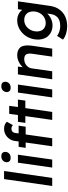

<svg xmlns="http://www.w3.org/2000/svg" viewBox="929 -1752 1052 2951"><g transform="rotate(-90 1455.5 -276.0)"><path d="M73 0 179 -740H303L197 0Z M507 -639Q470 -639 454 -656Q438 -673 438 -698Q438 -704 439 -710Q444 -742 468 -762Q492 -782 528 -782Q566 -782 581.5 -765.5Q597 -749 597 -725Q597 -718 596 -710Q592 -679 568 -659Q544 -639 507 -639ZM356 0 431 -527H554L479 0Z M683 0 741 -408H659L675 -516H757L765 -574Q772 -622 798.5 -659.5Q825 -697 865 -718.5Q905 -740 954 -740Q988 -740 1015 -728.5Q1042 -717 1060 -697L1008 -604Q997 -615 983.5 -621Q970 -627 957 -627Q937 -627 922.5 -620.5Q908 -614 899.5 -601Q891 -588 888 -570L881 -516H1000L984 -408H865L807 0Z M1043 -413 1059 -527H1163L1182 -661H1305L1286 -527H1401L1385 -413H1270L1211 0H1088L1147 -413Z M1585 -639Q1548 -639 1532 -656Q1516 -673 1516 -698Q1516 -704 1517 -710Q1522 -742 1546 -762Q1570 -782 1606 -782Q1644 -782 1659.5 -765.5Q1675 -749 1675 -725Q1675 -718 1674 -710Q1670 -679 1646 -659Q1622 -639 1585 -639ZM1434 0 1509 -527H1632L1557 0Z M1713 0 1788 -527H1908L1899 -453Q1908 -463 1919 -473Q1952 -502 1994.5 -520Q2037 -538 2079 -538Q2139 -538 2176 -514Q2213 -490 2223.5 -452Q2234 -414 2234 -379Q2234 -353 2230 -322L2184 0H2061L2106 -313Q2108 -330 2108 -344Q2108 -364 2102.5 -385Q2097 -406 2077 -418Q2057 -430 2026 -430Q2024 -430 2021 -430Q1994 -430 1970.5 -421.5Q1947 -413 1928.5 -397.5Q1910 -382 1897.5 -362Q1885 -342 1881 -318L1836 0Z M2526 230Q2467 230 2411 212Q2355 194 2323 165L2380 74Q2399 89 2423.5 100Q2448 111 2476.5 117Q2505 123 2534 123Q2587 123 2625 106.5Q2663 90 2686 56.5Q2709 23 2716 -27L2723 -76Q2715 -67 2705 -58Q2674 -30 2630.5 -12.5Q2587 5 2544 5Q2469 5 2416.5 -30Q2364 -65 2343.5 -116Q2323 -167 2323 -218Q2323 -241 2326 -265Q2337 -344 2379 -405.5Q2421 -467 2483.5 -502.5Q2546 -538 2618 -538Q2648 -538 2675 -531Q2702 -524 2723.5 -511Q2745 -498 2762 -482Q2772 -472 2780 -461L2790 -527H2911L2841 -36Q2832 28 2806 77Q2780 126 2739 160.5Q2698 195 2644.5 212.5Q2591 230 2526 230ZM2578 -100Q2623 -100 2660.5 -121Q2698 -142 2722.5 -179Q2747 -216 2754 -264Q2756 -280 2756 -295Q2756 -325 2744 -356.5Q2732 -388 2701 -409Q2670 -430 2625 -430Q2580 -430 2543 -408.5Q2506 -387 2481.5 -349.5Q2457 -312 2450 -264Q2448 -248 2448 -234Q2448 -205 2459.5 -173.5Q2471 -142 2502 -121Q2533 -100 2578 -100Z"/></g></svg>

Font: Lexend Med
Style: Italic
Weight: 500
Italic angle: -8.13011°
Designer: Bonnie Shaver-Troup, Thomas Jockin
Foundry: Lexend
Version: Version 1.007